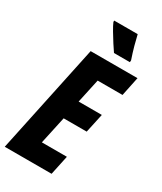

<svg xmlns="http://www.w3.org/2000/svg" viewBox="-232 -1010 917 1090"><g transform="rotate(30 226.0 -465.5)"><path d="M-3 0 148 -714H455L429 -589H266L232 -432H384L357 -307H206L167 -127H331L304 0ZM268 -771Q256 -788 238 -816Q220 -844 202.5 -873.5Q185 -903 177 -922V-931H331Q338 -900 348 -863.5Q358 -827 373 -783L372 -771Z"/></g></svg>

Font: Noto Sans ExtraCondensed ExtraBold
Style: Italic
Weight: 800
Width: 2
Italic angle: -12°
Designer: Monotype Design Team
Foundry: Monotype Imaging Inc.
Version: Version 2.013; ttfautohint (v1.8.4.7-5d5b)